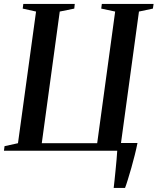

<svg xmlns="http://www.w3.org/2000/svg" viewBox="-24 -763 798 972"><path d="M551.5 188.5Q553.5 172.5 556 148.5Q558.5 124.5 561.2 97.2Q564 70 566.2 44.2Q568.5 18.5 569.5 0H-4L-1 -23L67 -38L158.5 -704.5L91 -719.5L94 -743H354.5L352 -719.5L278.5 -704.5L187.5 -38H468L559 -704.5L488.5 -719.5L491.5 -743H753.5L750 -719.5L679.5 -704.5L588.5 -39H672Q666.5 -11 658.2 22Q650 55 640.8 87.2Q631.5 119.5 623.2 146.2Q615 173 609 188.5Z"/></svg>

Font: Merriweather 120pt Medium
Style: Italic
Weight: 500
Italic angle: -7.8°
Version: Version 2.101